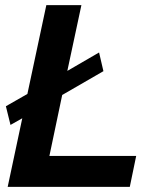

<svg xmlns="http://www.w3.org/2000/svg" viewBox="-20 -730 609 750"><path d="M3 -315 87 -363 161 -710H298L243 -453L367 -525L384 -452L223 -359L173 -121H512L487 0H10L67 -268L21 -242Z"/></svg>

Font: Raleway
Style: Bold Italic
Weight: 700
Italic angle: -12°
Designer: Matt McInerney, Pablo Impallari, Rodrigo Fuenzalida
Foundry: Matt McInerney, Pablo Impallari, Rodrigo Fuenzalida
Version: Version 4.101;RELEASE